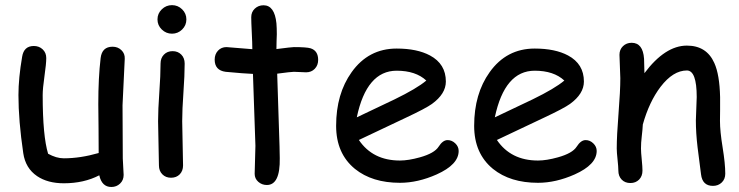

<svg xmlns="http://www.w3.org/2000/svg" viewBox="-20 -703 2931 762"><path d="M466.3 -285.2Q466.3 -250 466.8 -179.7Q467.3 -109.4 467.3 -74.2Q467.3 -63.5 469 -41.5Q470.7 -19.5 470.7 -8.8Q470.7 12.2 456.5 25.6Q442.4 39.1 421.9 39.1Q384.3 39.1 374 -7.3Q313 24.4 233.4 24.4Q169.4 24.4 127.4 -3.9Q81.1 -35.2 72.3 -95.2Q53.2 -224.6 53.2 -325.7Q53.2 -392.6 67.9 -478Q74.7 -520.5 114.3 -520.5Q135.3 -520.5 149.4 -507.1Q163.6 -493.7 163.6 -472.7Q163.6 -450.2 156.5 -400.9Q149.4 -351.6 149.4 -325.7Q149.4 -244.1 154.8 -186Q160.2 -127.9 170.9 -92.8Q187 -84 202.6 -79.3Q218.3 -74.7 233.4 -74.7Q298.8 -74.7 371.6 -95.7L371.1 -194.8L370.1 -289.6Q370.1 -395 379.4 -472.7Q384.8 -517.6 426.8 -517.6Q447.8 -517.6 461.9 -503.9Q476.1 -490.2 475.1 -469.7Z M662.6 -569.3Q639.2 -569.3 622.1 -585.9Q605 -602.5 605 -626Q605 -649.4 622.1 -666Q639.2 -682.6 662.6 -682.6Q686 -682.6 702.9 -666Q719.7 -649.4 719.7 -626Q719.7 -602.5 702.9 -585.9Q686 -569.3 662.6 -569.3ZM703.1 -221.7Q703.1 -192.4 704.8 -134Q706.5 -75.7 706.5 -46.4Q706.5 -24.9 693.4 -11.2Q680.2 2.4 658.7 2.4Q637.7 2.4 624.3 -11.2Q610.8 -24.9 610.8 -46.4Q610.8 -75.7 609.1 -134Q607.4 -192.4 607.4 -221.7Q607.4 -267.6 612.3 -336.2Q617.2 -404.8 617.2 -450.7Q617.2 -472.7 630.6 -486.3Q644 -500 665 -500Q686 -500 699.5 -486.3Q712.9 -472.7 712.9 -450.7Q712.9 -404.8 708 -336.2Q703.1 -267.6 703.1 -221.7Z M1194.8 -416Q1184.6 -416 1170.7 -417Q1156.7 -418 1146.5 -418Q1135.3 -418 1080.1 -410.6L1089.4 -122.1L1089.8 -100.6L1090.3 -75.7Q1092.3 31.2 1039.1 31.2Q1019.5 31.2 1005.1 18.6Q990.7 5.9 990.7 -13.2Q990.7 -31.7 992.2 -68.8Q993.7 -106 993.7 -124.5L983.9 -409.7Q948.2 -411.1 875.5 -418Q832 -423.8 832 -466.3Q832 -487.8 845.2 -502Q858.4 -516.1 878.9 -516.1L981.4 -507.8Q981.4 -532.7 979.2 -574.5Q977.1 -616.2 977.1 -634.8Q977.1 -655.3 991.2 -668.7Q1005.4 -682.1 1025.9 -682.1Q1069.8 -682.1 1077.1 -610.4Q1078.6 -592.3 1078.6 -566.9L1077.6 -538.6L1077.1 -508.3Q1137.7 -516.1 1146.5 -516.1Q1197.3 -516.1 1212.9 -511.2Q1242.7 -501.5 1242.7 -465.3Q1242.7 -443.8 1229.2 -429.9Q1215.8 -416 1194.8 -416Z M1567.4 22.5Q1457 22.5 1388.7 -32.7Q1314 -93.8 1314 -203.6Q1314 -330.6 1375.5 -416.5Q1442.4 -510.3 1554.2 -510.3Q1635.3 -510.3 1686.5 -482.9Q1749.5 -449.2 1749.5 -379.4Q1749.5 -330.6 1694.3 -290.5Q1669.9 -272.9 1590.8 -235.8L1404.3 -147.5Q1431.6 -106.9 1472.4 -86.4Q1513.2 -65.9 1567.4 -65.9Q1601.1 -65.9 1646.5 -78.6Q1704.1 -94.7 1720.7 -120.8Q1737.3 -147 1756.3 -147Q1773.4 -147 1786.9 -134Q1800.3 -121.1 1800.3 -104Q1800.3 -49.8 1712.9 -10.7Q1638.2 22.5 1567.4 22.5ZM1554.2 -422.4Q1494.6 -422.4 1455.1 -376.2Q1415.5 -330.1 1396 -237.3L1545.9 -308.6Q1634.3 -351.6 1671.9 -383.3Q1629.9 -422.4 1554.2 -422.4Z M2115.2 22.5Q2004.9 22.5 1936.5 -32.7Q1861.8 -93.8 1861.8 -203.6Q1861.8 -330.6 1923.3 -416.5Q1990.2 -510.3 2102.1 -510.3Q2183.1 -510.3 2234.4 -482.9Q2297.4 -449.2 2297.4 -379.4Q2297.4 -330.6 2242.2 -290.5Q2217.8 -272.9 2138.7 -235.8L1952.1 -147.5Q1979.5 -106.9 2020.3 -86.4Q2061 -65.9 2115.2 -65.9Q2148.9 -65.9 2194.3 -78.6Q2252 -94.7 2268.6 -120.8Q2285.2 -147 2304.2 -147Q2321.3 -147 2334.7 -134Q2348.1 -121.1 2348.1 -104Q2348.1 -49.8 2260.7 -10.7Q2186 22.5 2115.2 22.5ZM2102.1 -422.4Q2042.5 -422.4 2002.9 -376.2Q1963.4 -330.1 1943.8 -237.3L2093.8 -308.6Q2182.1 -351.6 2219.7 -383.3Q2177.7 -422.4 2102.1 -422.4Z M2809.6 34.7Q2767.6 34.7 2762.2 -11.2L2748.5 -118.2Q2741.7 -175.3 2741.7 -225.1Q2741.7 -238.8 2743.4 -271.5Q2745.1 -304.2 2745.1 -317.9Q2745.1 -423.3 2706.1 -423.3Q2651.4 -423.3 2601.6 -358.4Q2556.6 -299.3 2531.2 -209Q2530.3 -189.9 2526.9 -161.1Q2523.9 -136.7 2523.9 -113.8Q2523.9 -99.1 2526.9 -69.8Q2529.8 -40.5 2529.8 -25.9Q2529.8 -3.9 2516.4 9.8Q2502.9 23.4 2481.9 23.4Q2460.4 23.4 2447.3 9.8Q2434.1 -3.9 2434.1 -25.9Q2434.1 -40.5 2430.9 -69.8Q2427.7 -99.1 2427.7 -113.8Q2427.7 -164.1 2434.8 -253.2Q2441.9 -342.3 2441.9 -392.6Q2441.9 -408.2 2440.2 -439Q2438.5 -469.7 2438.5 -485.4Q2438.5 -506.3 2452.4 -519.8Q2466.3 -533.2 2486.8 -533.2Q2531.7 -533.2 2536.1 -469.7L2537.6 -412.6Q2619.6 -522 2706.1 -522Q2784.2 -522 2814.9 -453.1Q2835.9 -407.2 2837.9 -317.4V-268.1L2837.4 -222.7Q2837.4 -182.1 2847.9 -117.9Q2858.4 -53.7 2858.4 -13.7Q2858.4 7.8 2844.5 21.2Q2830.6 34.7 2809.6 34.7Z"/></svg>

Font: TUNJUNG BIRU
Style: Regular
Weight: 400
Designer: R.S. Wihananto
Foundry: R.S. Wihananto
Version: Version 2.0.1